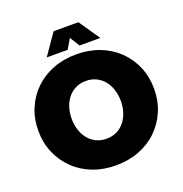

<svg xmlns="http://www.w3.org/2000/svg" viewBox="-156 -1031 1123 1181"><g transform="rotate(-20 405.0 -440.5)"><path d="M405 13Q322 13 252.5 -14Q183 -41 132.5 -90.5Q82 -140 54 -206Q26 -272 26 -350Q26 -428 54 -494.5Q82 -561 132.5 -610Q183 -659 252.5 -686Q322 -713 405 -713Q488 -713 557.5 -686Q627 -659 677.5 -610Q728 -561 756 -494.5Q784 -428 784 -350Q784 -272 756 -206Q728 -140 677.5 -90.5Q627 -41 557.5 -14Q488 13 405 13ZM405 -161Q442 -161 472 -175.5Q502 -190 523 -216Q544 -242 555 -276.5Q566 -311 566 -350Q566 -389 555 -423.5Q544 -458 523 -484Q502 -510 472 -524.5Q442 -539 405 -539Q368 -539 338 -524.5Q308 -510 287 -484Q266 -458 255 -423.5Q244 -389 244 -350Q244 -311 255 -276.5Q266 -242 287 -216Q308 -190 338 -175.5Q368 -161 405 -161ZM229 -757 324 -894H486L580 -757H444L404 -821L366 -757Z"/></g></svg>

Font: MuseoModerno Thin Black
Style: Regular
Weight: 900
Version: Version 1.002